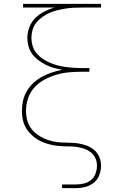

<svg xmlns="http://www.w3.org/2000/svg" viewBox="-20 -755 640 990"><path d="M300 215V196H372Q393 196 413.5 191Q434 186 450 172.5Q466 159 473 139Q480 119 480 98Q480 79 472 61Q464 43 449 31Q434 19 415.5 12.5Q397 6 378 3Q359 0 339.5 0Q320 0 301 -1Q282 -2 262.5 -5Q243 -8 224.5 -13.5Q206 -19 188.5 -27.5Q171 -36 156 -48Q141 -60 128.5 -74.5Q116 -89 108 -106.5Q100 -124 96.5 -143.5Q93 -163 93 -182Q93 -182 93 -182Q93 -182 93 -182Q93 -210 99 -236.5Q105 -263 119 -286.5Q133 -310 153.5 -328.5Q174 -347 198 -360Q222 -373 248 -381.5Q274 -390 301 -395Q279 -399 257.5 -405Q236 -411 216 -421Q196 -431 178 -444.5Q160 -458 146.5 -476Q133 -494 127 -516Q121 -538 121 -560Q121 -588 131.5 -615Q142 -642 162 -662Q182 -682 207.5 -695Q233 -708 260 -716H99V-735H501V-716H401Q379 -716 358 -715Q337 -714 316 -710.5Q295 -707 274.5 -702Q254 -697 235 -688.5Q216 -680 198.5 -667.5Q181 -655 167.5 -638.5Q154 -622 148 -601.5Q142 -581 142 -560Q142 -539 148 -518.5Q154 -498 167.5 -481.5Q181 -465 198.5 -453Q216 -441 235 -432.5Q254 -424 274.5 -418.5Q295 -413 316 -410Q337 -407 358 -405.5Q379 -404 401 -404H441V-385H401Q367 -385 334.5 -382Q302 -379 270 -369.5Q238 -360 208.5 -344Q179 -328 157 -303.5Q135 -279 124.5 -247.5Q114 -216 114 -182Q114 -160 119.5 -138Q125 -116 137.5 -97Q150 -78 168 -64.5Q186 -51 206.5 -41.5Q227 -32 249 -27Q271 -22 293.5 -20.5Q316 -19 338.5 -19Q361 -19 383.5 -15.5Q406 -12 427.5 -4Q449 4 466 18.5Q483 33 492 54.5Q501 76 501 98Q501 123 492.5 146.5Q484 170 465 186Q446 202 421.5 208.5Q397 215 372 215Z"/></svg>

Font: Iosevka SS04 Thin Extended
Style: Regular
Weight: 100
Width: 7
Monospace: yes
Designer: Belleve Invis
Foundry: Belleve Invis
Version: Version 19.0.0; ttfautohint (v1.8.4)